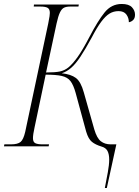

<svg xmlns="http://www.w3.org/2000/svg" viewBox="-41 -737 700 967"><path d="M487 210Q495 170 502 131Q509 92 509 67Q509 40 500.5 23.5Q492 7 470 1Q440 -8 422 -22.5Q404 -37 393 -74L340 -269Q329 -309 314 -328.5Q299 -348 270 -354.5Q241 -361 189 -361L133 -95Q129 -77 127 -63.5Q125 -50 125 -41Q125 -22 136.5 -16Q148 -10 173 -10H206L204 0H-21L-19 -10H14Q48 -10 62.5 -22Q77 -34 86 -73L202 -619Q207 -643 208.5 -655Q210 -667 210 -672Q210 -691 199 -697.5Q188 -704 162 -704H129L130 -714H356L354 -704H312Q294 -704 282 -698.5Q270 -693 261 -674.5Q252 -656 244 -619L191 -372Q237 -372 260.5 -377Q284 -382 303 -397Q325 -415 350 -450Q375 -485 410 -552Q451 -631 485.5 -674Q520 -717 572 -717Q608 -717 623.5 -700.5Q639 -684 639 -663Q639 -645 629.5 -636Q620 -627 608 -625Q608 -647 595.5 -664Q583 -681 556 -681Q531 -681 510.5 -668.5Q490 -656 468.5 -627Q447 -598 421 -548Q389 -489 364.5 -452Q340 -415 317.5 -395.5Q295 -376 270 -368Q316 -363 341 -344.5Q366 -326 381 -272L434 -85Q447 -41 467 -25.5Q487 -10 516 -10H545L497 210Z"/></svg>

Font: Noto Serif Display SemiCondensed ExtraLight
Style: Italic
Weight: 200
Width: 4
Italic angle: -12°
Designer: Monotype Design Team
Foundry: Monotype Imaging Inc.
Version: Version 2.009